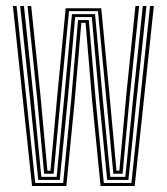

<svg xmlns="http://www.w3.org/2000/svg" viewBox="-20 -620 556 640"><path d="M86.8 0 23 -600H35.2L97.5 -10H190.5L217 -283.8L240.2 -553.2H276L299.2 -284.2L326 -10H418L480.2 -600H492.8L429 0H315.2L287.2 -283.2L265.2 -543.8H251L229 -285.2L201.2 0ZM107.5 -20.2 80.8 -283 47.2 -600H59.8L92.5 -288.8L117.8 -30.5H168.8L194 -293.2L219.8 -573H296.8L322 -296L347.8 -30.5H397.8L423.5 -290.8L456 -600H468.2L435 -286.2L408 -20.2H337.2L310.5 -291L286 -563.2H230.5L205.8 -288.2L179.2 -20.2ZM127.2 -40.8 103.5 -295 71.8 -600H84L114.8 -302.2L138 -51H148.2L171 -302.2L199 -592.5H317.5L344.5 -309L368.2 -51H377.8L401.5 -309L431.5 -600H443.8L412.5 -298.8L388.5 -40.8H357.8L333.2 -302.8L306.5 -583H210L182.8 -298.5L158.8 -40.8Z"/></svg>

Font: Big Shoulders Inline Text Light
Style: Regular
Weight: 300
Designer: Patric King
Foundry: XO Type Co
Version: Version 1.000